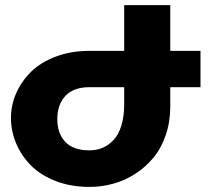

<svg xmlns="http://www.w3.org/2000/svg" viewBox="-20 -716 828 751"><path d="M465.8 -695.8H646V-517.1H764.2V-375H646V-299.8Q646 -239.7 628.4 -188Q610.8 -136.2 580.3 -99.4Q549.8 -62.5 509.5 -36.4Q469.2 -10.3 423.6 2.4Q377.9 15.1 330.1 15.1Q257.3 15.1 198 -7.8Q138.7 -30.8 101.1 -68.8Q63.5 -106.9 43.2 -155Q22.9 -203.1 22.9 -254.9Q22.9 -304.7 43.2 -351.1Q63.5 -397.5 101.1 -434.8Q138.7 -472.2 198.2 -494.6Q257.8 -517.1 330.1 -517.1H465.8ZM204.1 -250Q204.1 -194.3 235.4 -161.1Q266.6 -127.9 330.1 -127.9Q357.9 -127.9 381.3 -137.9Q404.8 -147.9 424.3 -168.5Q443.8 -189 454.8 -225.1Q465.8 -261.2 465.8 -309.1V-375H330.1Q267.6 -375 235.8 -340.8Q204.1 -306.6 204.1 -250Z"/></svg>

Font: LT Superior Black
Style: Regular
Weight: 900
Designer: Daniel Lyons
Foundry: LyonsType
Version: Version 2.005